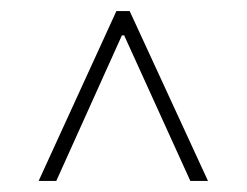

<svg xmlns="http://www.w3.org/2000/svg" viewBox="-20 -809 447 348"><path d="M191 -789H215L357 -481H325L205 -745H201L82 -481H50Z"/></svg>

Font: Encode Sans Narrow
Style: Thin
Weight: 250
Designer: Pablo Impallari, Andres Torresi
Foundry: Pablo Impallari, Andres Torresi
Version: Version 1.000; ttfautohint (v1.00) -l 8 -r 50 -G 200 -x 14 -